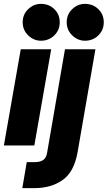

<svg xmlns="http://www.w3.org/2000/svg" viewBox="-25 -750 555 990"><path d="M-5 0 82 -496H239L152 0ZM186 -540Q149 -540 120.5 -567.5Q92 -595 92 -635Q92 -676 120.5 -703Q149 -730 186 -730Q227 -730 255 -703Q283 -676 283 -635Q283 -595 255 -567.5Q227 -540 186 -540ZM90 220 113 86H153Q183 86 198.5 74.5Q214 63 218 37L310 -496H467L375 35Q357 137 297.5 178.5Q238 220 153 220ZM413 -540Q376 -540 347.5 -567.5Q319 -595 319 -635Q319 -676 347.5 -703Q376 -730 413 -730Q454 -730 482 -703Q510 -676 510 -635Q510 -595 482 -567.5Q454 -540 413 -540Z"/></svg>

Font: Rethink Sans ExtraBold
Style: Italic
Weight: 800
Italic angle: -10°
Designer: The Rethink Sans project authors (Hans Thiessen). DM Sans designed by Colophon Foundry.
Foundry: Rethink Communications LLC
Version: Version 1.001